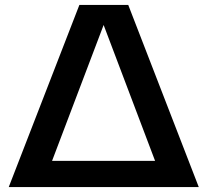

<svg xmlns="http://www.w3.org/2000/svg" viewBox="-20 -760 844 780"><path d="M15.5 0 302.5 -740H501L787.5 0ZM191.5 -106.5H610L401 -658.5Z"/></svg>

Font: Encode Sans Expanded SemiBold
Style: Regular
Weight: 600
Width: 7
Designer: Multiple Designers
Foundry: Impallari Type
Version: Version 3.000; ttfautohint (v1.8.3) -l 8 -r 50 -G 200 -x 14 